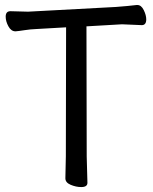

<svg xmlns="http://www.w3.org/2000/svg" viewBox="-20 -736 617 773"><path d="M307.1 17.1Q286.1 17.1 264.6 8.1Q243.2 -1 243.2 -18.1L245.1 -106.9L246.1 -626L126 -619.1Q102.1 -618.2 78.6 -614.5Q55.2 -610.8 43 -609.9H42Q24.9 -609.9 13.9 -629.9Q2.9 -649.9 2.9 -668.9Q2.9 -690.9 22 -690.9L92.8 -689L446.8 -708Q469.2 -710 493.2 -711.9Q517.1 -713.9 529.8 -715.8H533.2Q548.8 -715.8 558.8 -695.3Q568.8 -674.8 568.8 -658.2Q568.8 -634.8 550.8 -634.8L471.2 -638.2L328.1 -629.9L329.1 -106L332 0Q332 17.1 307.1 17.1Z"/></svg>

Font: LXGW WenKai Screen
Style: Regular
Weight: 400
Designer: LXGW / Fontworks Inc.
Foundry: LXGW / Fontworks Inc.
Version: Version 1.510;January 18,2025